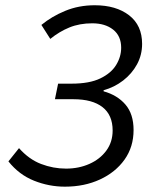

<svg xmlns="http://www.w3.org/2000/svg" viewBox="-20 -688 571 720"><path d="M223.5 12Q163.6 12 107.5 -10.4Q51.4 -32.8 11.6 -82.8L51.3 -132.5Q88.6 -90.4 134.1 -73.1Q179.6 -55.7 227.7 -55.7Q275.6 -55.7 315.3 -73.4Q355 -91 378.7 -123.2Q402.4 -155.4 402.4 -198.8Q402.4 -256.6 364.4 -286.3Q326.4 -315.9 255.6 -315.9H186L197.9 -374.3H248.5Q315.5 -374.3 356.2 -394Q396.9 -413.6 415.6 -444.5Q434.4 -475.4 434.4 -509Q434.4 -553.1 404.3 -576.9Q374.2 -600.6 325.9 -600.6Q278.5 -600.6 240.4 -585.1Q202.4 -569.6 168.6 -542.1L135.2 -594.5Q173.8 -626.4 224.6 -647.3Q275.4 -668.3 335.3 -668.3Q415.4 -668.3 464.2 -630.6Q512.9 -592.9 512.9 -523.5Q512.9 -482 493.8 -446.7Q474.6 -411.5 441.8 -386.1Q409 -360.8 368.5 -349.6V-345.6Q420 -331.3 450.5 -295.8Q480.9 -260.3 480.9 -200.4Q480.9 -137 447 -89.4Q413 -41.8 354.7 -14.9Q296.4 12 223.5 12Z"/></svg>

Font: Source Sans 3 VF
Style: Italic
Weight: 200
Italic angle: -11°
Designer: Paul D. Hunt
Foundry: Adobe Systems Incorporated
Version: Version 3.042;hotconv 1.0.118;makeotfexe 2.5.65603